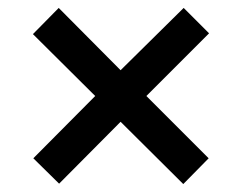

<svg xmlns="http://www.w3.org/2000/svg" viewBox="-20 -595 612 484"><path d="M443 -575 507 -511 349 -353 506 -196 442 -131 284 -288 129 -132 64 -196 220 -353 63 -509 128 -575 284 -418Z"/></svg>

Font: Noto Sans New Tai Lue Semibold
Style: Regular
Weight: 400
Designer: Monotype Design Team
Foundry: Monotype Imaging Inc.
Version: Version 2.004; ttfautohint (v1.8.4.7-5d5b)